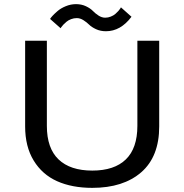

<svg xmlns="http://www.w3.org/2000/svg" viewBox="-20 -897 890 928"><path d="M492 -746Q465.5 -746 444 -756Q422.5 -766 410.8 -777.8Q399 -789.5 383.2 -799.5Q367.5 -809.5 351 -809.5Q337 -809.5 323.8 -804.5Q310.5 -799.5 301.8 -792.2Q293 -785 286.2 -777.8Q279.5 -770.5 276 -765.5L273 -760.5L222 -805.5Q224.5 -810 233.2 -819.8Q242 -829.5 257.8 -843.2Q273.5 -857 297.8 -867Q322 -877 347.5 -877Q374 -877 395.5 -866.8Q417 -856.5 428.8 -844.2Q440.5 -832 456.2 -821.8Q472 -811.5 488.5 -811.5Q502.5 -811.5 515.5 -816.8Q528.5 -822 537 -829.2Q545.5 -836.5 552 -843.8Q558.5 -851 561.5 -856L564.5 -861.5L615.5 -816Q563 -746 492 -746ZM426 11Q328 11 256 -21.2Q184 -53.5 142.8 -121Q101.5 -188.5 101.5 -286V-700H206.5V-288.5Q206.5 -180.5 263 -126.5Q319.5 -72.5 426 -72.5Q532.5 -72.5 588.2 -126.5Q644 -180.5 644 -289V-700H749.5V-286Q749.5 -140 662.8 -64.5Q576 11 426 11Z"/></svg>

Font: League Mono Wide
Style: Regular
Weight: 400
Width: 8
Designer: Tyler Finck
Foundry: The League of Moveable Type / Tyler Finck
Version: Version 2.210